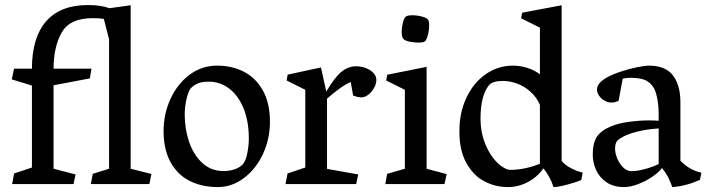

<svg xmlns="http://www.w3.org/2000/svg" viewBox="-20 -740 2844 772"><path d="M588.9 -40.5 580.6 0H345.2L353 -41L418.5 -61.5V-582L397.5 -664.1Q377.9 -667 353 -667Q261.7 -667 228.8 -610.4Q195.8 -553.7 195.3 -463.9H347.7L341.3 -424.8L195.3 -397V-61.5L283.7 -38.6L275.9 0H28.8L36.6 -42.5L108.4 -66.4V-396L27.3 -420.9L36.6 -463.9H108.4Q108.4 -588.9 165.5 -654.3Q222.7 -719.7 333.5 -719.7Q386.2 -719.7 419.9 -707L505.4 -718.8V-61.5Z M853 -476.1Q913.1 -476.1 960.9 -451.4Q1008.8 -426.8 1037.1 -376Q1065.4 -325.2 1065.4 -250Q1065.4 -181.6 1037.4 -121.1Q1009.3 -60.5 960.9 -24.2Q912.6 12.2 855.5 12.2Q793 12.2 743.9 -12Q694.8 -36.1 666.3 -86.9Q637.7 -137.7 637.7 -213.4Q637.7 -281.2 665.3 -341.8Q692.9 -402.3 741.9 -439.2Q791 -476.1 853 -476.1ZM955.1 -78.1Q967.8 -90.8 974.1 -122.8Q980.5 -154.8 980.5 -183.1Q980.5 -252.4 959.2 -304.4Q938 -356.4 901.4 -384Q864.7 -411.6 819.8 -411.6Q792 -411.6 776.4 -405Q760.7 -398.4 748 -386.2Q737.3 -374 730 -342Q722.7 -310.1 722.7 -279.3Q722.7 -222.7 740 -170.7Q757.3 -118.7 792.7 -85.4Q828.1 -52.2 879.4 -52.2Q901.4 -52.2 921.9 -58.8Q942.4 -65.4 955.1 -78.1Z M1132.3 -416.5 1136.7 -439.9 1270.5 -468.8 1292 -371.6Q1324.7 -428.2 1352.3 -450.9Q1379.9 -473.6 1413.1 -473.6Q1424.8 -473.6 1438.7 -470.2Q1452.6 -466.8 1464.4 -460Q1477.1 -453.1 1485.1 -442.4Q1493.2 -431.6 1493.2 -418Q1493.2 -402.8 1484.1 -386.5Q1475.1 -370.1 1461.2 -359.4Q1447.3 -348.6 1433.6 -348.6Q1424.8 -348.6 1415.8 -350.8Q1406.7 -353 1399.9 -356L1390.1 -410.2Q1369.1 -401.4 1342.5 -381.8Q1315.9 -362.3 1294.9 -343.3V-61L1420.4 -38.6L1412.1 0H1127.9L1136.2 -42.5L1207.5 -66.4V-378.9Z M1661.6 -568.8Q1642.6 -568.8 1624.5 -573Q1606.4 -577.1 1601.1 -584.5Q1595.2 -591.8 1595.2 -611.3Q1595.2 -630.4 1600.1 -649.7Q1605 -668.9 1611.8 -673.3Q1619.1 -678.7 1637.7 -678.7Q1656.2 -678.7 1675.8 -673.6Q1695.3 -668.5 1700.2 -662.1Q1705.6 -655.3 1705.6 -637.7Q1705.6 -619.1 1700.4 -599.1Q1695.3 -579.1 1688.5 -573.7Q1683.1 -568.8 1661.6 -568.8ZM1607.9 -61.5V-378.9L1532.7 -416.5L1537.1 -439.5L1695.3 -471.2V-61.5L1775.9 -40L1767.1 0H1529.3L1536.6 -41Z M2322.8 -46.4 2317.4 -16.6Q2300.3 -8.3 2262 2Q2223.6 12.2 2205.6 12.2Q2200.2 -5.9 2189 -26.9Q2177.7 -47.9 2164.6 -63Q2142.1 -29.3 2103.3 -8.5Q2064.5 12.2 2022.5 12.2Q1971.7 12.2 1927.5 -11Q1883.3 -34.2 1855.2 -84.5Q1827.1 -134.8 1827.1 -211.9Q1827.1 -288.1 1856 -348.4Q1884.8 -408.7 1934.1 -442.4Q1983.4 -476.1 2042 -476.1Q2070.8 -476.1 2099.4 -467.3Q2127.9 -458.5 2150.9 -441.4V-628.9L2075.2 -666.5L2079.6 -689L2238.3 -718.8V-93.8Q2249.5 -77.6 2276.1 -63.7Q2302.7 -49.8 2322.8 -46.4ZM2150.9 -81.5V-318.4Q2138.2 -348.1 2114.3 -370.1Q2090.3 -392.1 2060.8 -403.3Q2031.2 -414.6 2001.5 -414.6Q1982.4 -414.6 1967.3 -410.4Q1952.1 -406.2 1943.4 -394Q1912.1 -351.6 1912.1 -262.7Q1912.1 -214.4 1926.5 -173.6Q1940.9 -132.8 1962.6 -105Q1984.4 -77.1 2006.3 -65.4Q2015.1 -60.5 2020.5 -58.8Q2025.9 -57.1 2033.2 -57.1Q2088.9 -57.1 2150.9 -81.5Z M2436.5 -231.9Q2464.8 -244.1 2508.1 -250Q2551.3 -255.9 2589.4 -255.9Q2609.4 -255.9 2628.4 -254.4V-280.8Q2628.4 -325.7 2618.4 -362.5Q2608.4 -399.4 2579.1 -415.5Q2568.8 -421.4 2552 -424.3Q2535.2 -427.2 2516.6 -427.2Q2500 -427.2 2483.9 -423.8L2467.3 -335Q2453.6 -327.6 2437.5 -327.6Q2424.8 -327.6 2411.4 -335Q2397.9 -342.3 2389.2 -354.5Q2380.4 -366.7 2380.4 -380.4Q2380.4 -406.2 2421.4 -429.2Q2445.8 -442.4 2479.2 -453.1Q2512.7 -463.9 2543.2 -470Q2573.7 -476.1 2588.9 -476.1Q2656.2 -476.1 2686 -436.5Q2715.8 -397 2715.8 -329.1V-93.8Q2733.9 -75.2 2754.4 -63.2Q2774.9 -51.3 2800.3 -45.4L2794.4 -17.1Q2767.1 -4.4 2738 3.2Q2709 10.7 2683.1 12.2Q2675.3 -10.7 2665.8 -28.8Q2656.2 -46.9 2641.6 -64.5Q2630.9 -48.8 2604.5 -30.5Q2578.1 -12.2 2546.6 0Q2515.1 12.2 2489.3 12.2Q2446.3 12.2 2418 -7.6Q2389.6 -27.3 2376.5 -57.1Q2363.3 -86.9 2363.3 -117.7Q2363.3 -164.6 2379.9 -189.9Q2396.5 -215.3 2436.5 -231.9ZM2520.5 -51.8Q2542.5 -51.8 2575 -60.8Q2607.4 -69.8 2628.4 -80.6V-223.6Q2580.1 -220.2 2544.9 -211.4Q2509.8 -202.6 2489.7 -192.6Q2469.7 -182.6 2462.4 -174.3Q2453.1 -165 2453.1 -142.1Q2453.1 -125.5 2460.2 -106.9Q2467.3 -88.4 2479 -74Q2490.7 -59.6 2503.9 -54.7Q2510.3 -51.8 2520.5 -51.8Z"/></svg>

Font: Vesper Libre
Style: Regular
Weight: 400
Designer: Robert Keller & Kimya Gandhi
Foundry: Mota Italic
Version: Version 1.058